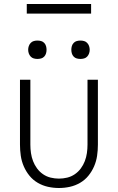

<svg xmlns="http://www.w3.org/2000/svg" viewBox="-20 -929 590 961"><path d="M275 12Q247 12 220 6Q193 0 169 -14Q145 -28 127.5 -49.5Q110 -71 99 -96.5Q88 -122 84 -149.5Q80 -177 80 -205V-530H132V-205Q132 -184 135 -163Q138 -142 145.5 -122.5Q153 -103 165.5 -86Q178 -69 195.5 -57Q213 -45 233.5 -40Q254 -35 275 -35Q296 -35 316.5 -40Q337 -45 354.5 -57Q372 -69 384.5 -86Q397 -103 404.5 -122.5Q412 -142 415 -163Q418 -184 418 -205V-530H470V-205Q470 -177 466 -149.5Q462 -122 451 -96.5Q440 -71 422.5 -49.5Q405 -28 381 -14Q357 0 330 6Q303 12 275 12ZM383 -634Q373 -634 364 -636.5Q355 -639 348.5 -646Q342 -653 339.5 -662Q337 -671 337 -680Q337 -689 339.5 -698Q342 -707 348.5 -714Q355 -721 364 -723.5Q373 -726 383 -726Q392 -726 401 -723.5Q410 -721 416.5 -714Q423 -707 426 -698Q429 -689 429 -680Q429 -671 426 -662Q423 -653 416.5 -646Q410 -639 401 -636.5Q392 -634 383 -634ZM167 -634Q158 -634 149 -636.5Q140 -639 133.5 -646Q127 -653 124 -662Q121 -671 121 -680Q121 -689 124 -698Q127 -707 133.5 -714Q140 -721 149 -723.5Q158 -726 167 -726Q177 -726 186 -723.5Q195 -721 201.5 -714Q208 -707 210.5 -698Q213 -689 213 -680Q213 -671 210.5 -662Q208 -653 201.5 -646Q195 -639 186 -636.5Q177 -634 167 -634ZM436 -861H114V-909H436Z"/></svg>

Font: Lode Dark
Style: Regular
Weight: 400
Monospace: yes
Designer: Belleve Invis
Foundry: Belleve Invis
Version: Version 29.2.0; ttfautohint (v1.8.3)